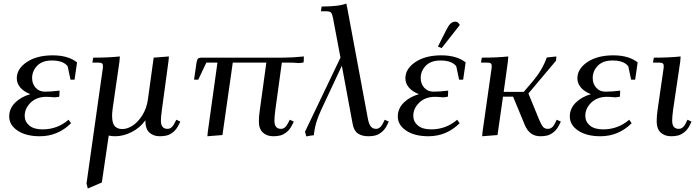

<svg xmlns="http://www.w3.org/2000/svg" viewBox="-20 -766 3961 1089"><path d="M32.2 -105Q32.2 -150.4 65.7 -183.6Q99.1 -216.8 151.9 -231.9Q115.2 -246.1 95.2 -269.5Q75.2 -293 75.2 -321.8Q75.2 -376 132.1 -414.1Q189 -452.1 278.8 -452.1Q366.7 -452.1 417 -412.1L402.8 -314H379.9L363.8 -390.1Q338.9 -422.9 273.9 -422.9Q219.7 -422.9 190.9 -393.1Q162.1 -363.3 162.1 -323.2Q162.1 -291 181.9 -268.6Q201.7 -246.1 234.9 -246.1Q271 -246.1 317.9 -252L316.9 -224.1L314.9 -216.8L290 -213.9Q261.2 -216.8 243.2 -216.8Q188 -216.8 154.1 -184.1Q120.1 -151.4 120.1 -108.9Q120.1 -76.2 146 -54.2Q171.9 -32.2 221.2 -32.2Q305.7 -32.2 369.1 -86.9L382.8 -66.9Q308.1 6.8 206.1 6.8Q127.4 6.8 79.8 -25.1Q32.2 -57.1 32.2 -105Z M470.7 274.9 561 -363.8Q564 -380.9 564 -391.1Q564 -402.8 557.6 -407Q551.3 -411.1 533.7 -411.1H503.9L508.8 -439Q596.2 -439 659.7 -445.8L657.7 -418L619.6 -154.8Q615.7 -124.5 615.7 -110.8Q615.7 -85.9 620.8 -69.6Q626 -53.2 635.5 -46.1Q645 -39.1 653.8 -36.6Q662.6 -34.2 674.8 -34.2Q702.6 -34.2 732.7 -53.7Q762.7 -73.2 787.4 -112.5Q812 -151.9 818.8 -201.2L851.6 -439L938 -445.8L936 -421.9L897.9 -141.1Q892.6 -100.6 892.6 -82Q892.6 -35.2 929.7 -35.2Q953.6 -35.2 968.8 -64.9L980 -86.9L1002.9 -76.2L991.7 -54.2Q979.5 -30.3 961.4 -16.1Q943.4 -2 926 2.4Q908.7 6.8 886.7 6.8Q850.1 6.8 827.4 -14.2Q804.7 -35.2 804.7 -78.1V-84Q773.9 -40.5 726.3 -16.8Q678.7 6.8 633.8 6.8Q611.8 6.8 596.7 2.9L557.6 269L478 303.2Z M1080.6 -314 1094.7 -411.1Q1097.2 -427.2 1103 -433.1Q1108.9 -439 1125.5 -439H1582.5Q1638.7 -439 1703.6 -445.8L1702.6 -418L1700.7 -411.1L1675.3 -408.2Q1648.4 -411.1 1606.4 -411.1H1578.6L1541.5 -141.1Q1536.6 -104.5 1536.6 -82Q1536.6 -35.2 1573.2 -35.2Q1597.2 -35.2 1612.3 -64.9L1623.5 -86.9L1646.5 -76.2L1635.3 -54.2Q1623 -30.3 1605 -16.1Q1586.9 -2 1569.6 2.4Q1552.2 6.8 1530.3 6.8Q1493.7 6.8 1470.9 -14.2Q1448.2 -35.2 1448.2 -78.1Q1448.2 -104.5 1453.6 -141.1L1490.7 -411.1H1300.3L1241.7 0L1156.2 6.8L1158.7 -19L1213.4 -411.1H1150.4L1104.5 -314Z M1710 -19 1911.1 -439 1869.1 -662.1Q1864.3 -687 1857.7 -694.6Q1851.1 -702.1 1829.1 -702.1H1800.3L1804.2 -729Q1903.3 -729 1944.3 -746.1L1950.2 -717.8L2066.9 -90.8Q2072.8 -61 2083.7 -48.1Q2094.7 -35.2 2112.3 -35.2Q2136.2 -35.2 2151.4 -64.9L2162.1 -86.9L2185.1 -76.2L2174.3 -54.2Q2162.1 -30.3 2144 -16.1Q2126 -2 2108.6 2.4Q2091.3 6.8 2069.3 6.8Q2032.7 6.8 2009.8 -9Q1986.8 -24.9 1980 -64L1918.9 -393.1L1803.2 -146Q1765.6 -66.9 1760.3 1Q1742.2 2.4 1717.3 7.8Z M2236.3 -105Q2236.3 -150.4 2269.8 -183.6Q2303.2 -216.8 2356 -231.9Q2319.3 -246.1 2299.3 -269.5Q2279.3 -293 2279.3 -321.8Q2279.3 -376 2336.2 -414.1Q2393.1 -452.1 2482.9 -452.1Q2570.8 -452.1 2621.1 -412.1L2606.9 -314H2584L2567.9 -390.1Q2543 -422.9 2478 -422.9Q2423.8 -422.9 2395 -393.1Q2366.2 -363.3 2366.2 -323.2Q2366.2 -291 2386 -268.6Q2405.8 -246.1 2439 -246.1Q2475.1 -246.1 2522 -252L2521 -224.1L2519 -216.8L2494.1 -213.9Q2465.3 -216.8 2447.3 -216.8Q2392.1 -216.8 2358.2 -184.1Q2324.2 -151.4 2324.2 -108.9Q2324.2 -76.2 2350.1 -54.2Q2376 -32.2 2425.3 -32.2Q2509.8 -32.2 2573.2 -86.9L2586.9 -66.9Q2512.2 6.8 2410.2 6.8Q2331.5 6.8 2283.9 -25.1Q2236.3 -57.1 2236.3 -105ZM2463.9 -502 2510.3 -594.2Q2523.9 -621.6 2535.6 -632.3Q2547.4 -643.1 2563 -643.1Q2578.6 -643.1 2587.9 -624L2484.9 -493.2Z M2708 -411.1 2712.9 -439Q2799.3 -439 2862.8 -445.8L2860.8 -418L2836.9 -245.1H2950.7L3002.9 -306.2Q3057.1 -370.6 3081.1 -439.9L3135.7 -445.8L3133.8 -421.9L2977.1 -235.8L3038.1 -86.9Q3050.8 -57.1 3060.3 -46.1Q3069.8 -35.2 3087.9 -35.2Q3111.8 -35.2 3127 -64.9L3137.7 -86.9L3161.1 -76.2L3149.9 -54.2Q3137.7 -30.3 3119.6 -16.1Q3101.6 -2 3084.2 2.4Q3066.9 6.8 3044.9 6.8Q2983.4 6.8 2957 -56.2L2890.1 -217.8H2833L2801.8 0L2714.8 6.8L2716.8 -17.1L2766.1 -363.8Q2769 -380.9 2769 -391.1Q2769 -402.8 2762.7 -407Q2756.3 -411.1 2738.8 -411.1Z M3211.9 -105Q3211.9 -150.4 3245.4 -183.6Q3278.8 -216.8 3331.5 -231.9Q3294.9 -246.1 3274.9 -269.5Q3254.9 -293 3254.9 -321.8Q3254.9 -376 3311.8 -414.1Q3368.7 -452.1 3458.5 -452.1Q3546.4 -452.1 3596.7 -412.1L3582.5 -314H3559.6L3543.5 -390.1Q3518.6 -422.9 3453.6 -422.9Q3399.4 -422.9 3370.6 -393.1Q3341.8 -363.3 3341.8 -323.2Q3341.8 -291 3361.6 -268.6Q3381.3 -246.1 3414.6 -246.1Q3450.7 -246.1 3497.6 -252L3496.6 -224.1L3494.6 -216.8L3469.7 -213.9Q3440.9 -216.8 3422.9 -216.8Q3367.7 -216.8 3333.7 -184.1Q3299.8 -151.4 3299.8 -108.9Q3299.8 -76.2 3325.7 -54.2Q3351.6 -32.2 3400.9 -32.2Q3485.4 -32.2 3548.8 -86.9L3562.5 -66.9Q3487.8 6.8 3385.7 6.8Q3307.1 6.8 3259.5 -25.1Q3211.9 -57.1 3211.9 -105Z M3683.6 -411.1 3688.5 -439Q3776.9 -439 3840.3 -445.8L3838.4 -418L3797.4 -141.1Q3792.5 -104.5 3792.5 -82Q3792.5 -35.2 3829.6 -35.2Q3853.5 -35.2 3868.7 -64.9L3879.4 -86.9L3902.3 -76.2L3891.6 -54.2Q3879.4 -30.3 3861.3 -16.1Q3843.3 -2 3825.9 2.4Q3808.6 6.8 3786.6 6.8Q3750 6.8 3727.3 -14.2Q3704.6 -35.2 3704.6 -78.1Q3704.6 -107.9 3709.5 -141.1L3741.7 -363.8Q3744.6 -380.9 3744.6 -391.1Q3744.6 -402.8 3738.3 -407Q3731.9 -411.1 3714.4 -411.1Z"/></svg>

Font: Dihjauti S
Style: Bold Italic
Weight: 700
Italic angle: -9°
Designer: T. Christopher White
Version: Version 3.0.0